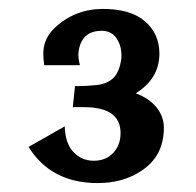

<svg xmlns="http://www.w3.org/2000/svg" viewBox="-20 -720 439 430"><path d="M250 -422Q250 -480 168 -480H143L148 -527Q173 -527 196.5 -529.5Q220 -532 234 -545.5Q248 -559 252 -591Q253 -616 241.5 -633.5Q230 -651 208 -651Q162 -651 156 -604Q154 -593 159 -574H79Q77 -588 77 -600Q77 -634 103 -658Q148 -700 210.5 -700Q273 -700 305 -672Q337 -644 337 -600Q337 -544 284 -511Q314 -500 330.5 -479.5Q347 -459 347 -434Q347 -370 296 -337Q255 -310 199 -310Q94 -310 44 -391L125 -437Q126 -399 144.5 -379.5Q163 -360 190 -360Q217 -360 233.5 -377.5Q250 -395 250 -422Z"/></svg>

Font: Lily Script One
Style: Regular
Weight: 400
Designer: Julia Petretta
Foundry: Julia Petretta
Version: Version 1.002;PS 001.001;hotconv 1.0.70;makeotf.lib2.5.58329